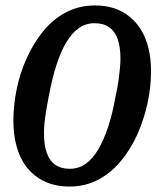

<svg xmlns="http://www.w3.org/2000/svg" viewBox="-20 -672 600 703"><path d="M234 11Q195 11 163.5 0.5Q132 -10 106.5 -30.5Q81 -51 64 -80Q47 -109 38 -147Q29 -185 29 -231Q29 -286 41 -345Q53 -404 77.5 -458.5Q102 -513 137.5 -557Q173 -601 221 -626.5Q269 -652 328 -652Q367 -652 398.5 -641.5Q430 -631 455 -610.5Q480 -590 497.5 -561Q515 -532 524 -494Q533 -456 533 -410Q533 -355 520.5 -296Q508 -237 484 -182.5Q460 -128 424 -84Q388 -40 340.5 -14.5Q293 11 234 11ZM235 -54Q268 -54 293.5 -72Q319 -90 339.5 -124.5Q360 -159 376 -207.5Q392 -256 403 -319Q410 -349 413.5 -374Q417 -399 419 -420Q421 -441 421 -457Q421 -500 411 -528.5Q401 -557 380 -572Q359 -587 326 -587Q294 -587 268.5 -569Q243 -551 222.5 -516.5Q202 -482 186.5 -433.5Q171 -385 159 -322Q153 -292 149 -267Q145 -242 143 -221.5Q141 -201 141 -184Q141 -142 151 -113Q161 -84 182 -69Q203 -54 235 -54Z"/></svg>

Font: Roboto Serif 20pt Medium
Style: Italic
Weight: 500
Italic angle: -10°
Version: Version 1.008